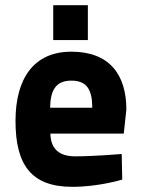

<svg xmlns="http://www.w3.org/2000/svg" viewBox="-20 -711 547 743"><path d="M271 -106C203 -106 176 -141 175 -194H459L469 -287C469 -423 403 -511 256 -511C110 -511 40 -406 40 -243C40 -73 101 12 260 12C362 12 453 -16 453 -16L451 -115C451 -115 343 -106 271 -106ZM174 -294C175 -356 192 -399 256 -399C319 -399 337 -360 337 -294ZM186 -556H320V-691H186Z"/></svg>

Font: TitilliumMaps29L
Style: 999 wt
Weight: 900
Designer: Campivisivi
Foundry: Accademia di Belle Arti di Urbino and students of MA course of Visual design